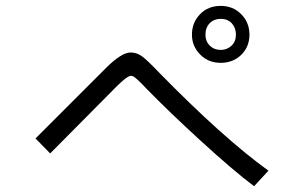

<svg xmlns="http://www.w3.org/2000/svg" viewBox="-20 -772 1040 652"><path d="M100.6 -301.8 339.8 -541Q392.6 -593.8 423.8 -593.8Q444.3 -593.8 462.4 -580.6Q480.5 -567.4 517.6 -528.3Q737.3 -303.7 891.6 -192.4L842.8 -139.6Q771.5 -193.4 663.1 -292.5Q554.7 -391.6 476.6 -471.7Q472.7 -475.6 464.4 -484.4Q456.1 -493.2 452.1 -496.6Q448.2 -500 442.4 -505.4Q436.5 -510.7 432.1 -512.7Q427.7 -514.6 424.8 -514.6Q412.1 -514.6 375 -477.5L150.4 -251ZM677.7 -654.3Q677.7 -631.8 692.4 -617.2Q707 -602.5 729.5 -602.5Q751 -602.5 766.1 -616.7Q781.2 -630.9 781.2 -654.3Q781.2 -677.7 767.1 -692.9Q752.9 -708 729.5 -708Q707 -708 692.4 -693.4Q677.7 -678.7 677.7 -654.3ZM631.8 -654.3Q631.8 -695.3 659.2 -723.6Q686.5 -752 729.5 -752Q771.5 -752 799.3 -723.6Q827.1 -695.3 827.1 -654.3Q827.1 -613.3 799.3 -585.9Q771.5 -558.6 729.5 -558.6Q687.5 -558.6 659.7 -586.9Q631.8 -615.2 631.8 -654.3Z"/></svg>

Font: Gothic A1
Style: Regular
Weight: 400
Designer: HanYang I&C Co.,Ltd.
Foundry: HanYang I&C Co.,Ltd.
Version: Version 2.50